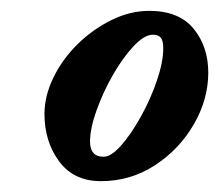

<svg xmlns="http://www.w3.org/2000/svg" viewBox="-20 -610 404 354"><path d="M166 -276Q116 -276 89 -312.5Q62 -349 62 -400Q62 -433 78.5 -467Q95 -501 123 -528.5Q151 -556 185.5 -573Q220 -590 255 -590Q310 -590 337 -557Q364 -524 364 -476Q364 -427 337.5 -381Q311 -335 266 -305.5Q221 -276 166 -276ZM171 -321Q185 -321 203.5 -342Q222 -363 240 -395.5Q258 -428 269.5 -462Q281 -496 281 -521Q281 -535 276.5 -540.5Q272 -546 262 -546Q246 -546 226 -524.5Q206 -503 188 -471.5Q170 -440 158 -406.5Q146 -373 146 -349Q146 -321 171 -321Z"/></svg>

Font: Junicode VF
Style: Italic
Weight: 400
Italic angle: -11°
Designer: Peter S. Baker
Version: Version 2.209